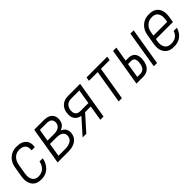

<svg xmlns="http://www.w3.org/2000/svg" viewBox="218 -1547 2564 2564"><g transform="rotate(-45 1500.0 -265.0)"><path d="M200 8Q171 8 144 2Q117 -4 95 -19Q73 -34 59 -57Q45 -80 38.5 -106Q32 -132 32.5 -160.5Q33 -189 38 -218L60 -348Q64 -373 72 -397.5Q80 -422 94 -444.5Q108 -467 128 -485.5Q148 -504 171.5 -516Q195 -528 220.5 -533Q246 -538 271 -538Q295 -538 319 -534.5Q343 -531 364 -521.5Q385 -512 402 -496.5Q419 -481 429 -460Q439 -439 441.5 -415Q444 -391 440 -366Q440 -365 439.5 -363.5Q439 -362 439 -360H378Q378 -361 378.5 -362Q379 -363 379 -364Q383 -388 377.5 -412Q372 -436 356.5 -452.5Q341 -469 318 -476Q295 -483 271 -483Q252 -483 233.5 -479Q215 -475 198 -465.5Q181 -456 167 -441.5Q153 -427 143.5 -410Q134 -393 128.5 -375Q123 -357 120 -339L98 -209Q95 -189 94 -169.5Q93 -150 96.5 -132Q100 -114 108 -97.5Q116 -81 130 -69Q144 -57 162 -52Q180 -47 200 -47Q226 -47 252.5 -56Q279 -65 299.5 -84.5Q320 -104 332 -129Q344 -154 348 -180H409Q405 -155 396 -131.5Q387 -108 373 -85.5Q359 -63 339.5 -44.5Q320 -26 297 -14Q274 -2 249 3Q224 8 200 8Z M510 0 598 -530H777Q799 -530 821 -527Q843 -524 862 -515.5Q881 -507 896.5 -493Q912 -479 921 -460Q930 -441 932 -419.5Q934 -398 930 -376Q927 -359 920.5 -342Q914 -325 901.5 -311.5Q889 -298 873.5 -288.5Q858 -279 841 -273Q861 -265 877.5 -252Q894 -239 904.5 -220.5Q915 -202 917.5 -180Q920 -158 916 -136Q912 -114 902.5 -93Q893 -72 876 -55.5Q859 -39 838.5 -28Q818 -17 796 -10.5Q774 -4 752 -2Q730 0 708 0ZM751 -302Q764 -302 776.5 -303.5Q789 -305 802 -309Q815 -313 826.5 -319.5Q838 -326 847.5 -336Q857 -346 862.5 -358Q868 -370 870 -383Q873 -403 868 -422Q863 -441 849.5 -453.5Q836 -466 816.5 -470.5Q797 -475 777 -475H650L621 -302ZM708 -55Q724 -55 739 -56.5Q754 -58 769.5 -62Q785 -66 799.5 -72.5Q814 -79 826.5 -90Q839 -101 846.5 -115.5Q854 -130 856 -145Q859 -161 856.5 -176.5Q854 -192 846 -204.5Q838 -217 825.5 -225.5Q813 -234 799 -238.5Q785 -243 769 -245Q753 -247 738 -247H612L581 -55Z M982 0 1175 -216Q1146 -220 1121 -234.5Q1096 -249 1081.5 -273Q1067 -297 1064 -327Q1061 -357 1066 -387Q1069 -407 1076 -426.5Q1083 -446 1095.5 -463.5Q1108 -481 1125 -494.5Q1142 -508 1161.5 -516Q1181 -524 1201.5 -527Q1222 -530 1242 -530H1465L1377 0H1316L1352 -215H1244L1052 0ZM1208 -270H1361L1395 -475H1242Q1222 -475 1201.5 -469.5Q1181 -464 1164.5 -450.5Q1148 -437 1138.5 -417.5Q1129 -398 1126 -378Q1123 -358 1125 -337Q1127 -316 1138 -300.5Q1149 -285 1168 -277.5Q1187 -270 1208 -270Z M1663 0 1742 -475H1577L1586 -530H1977L1968 -475H1803L1724 0Z M2327 0 2414 -530H2476L2388 0ZM1999 0 2087 -530H2149L2114 -319H2166Q2187 -319 2207 -314Q2227 -309 2243 -297Q2259 -285 2268.5 -268Q2278 -251 2282.5 -231Q2287 -211 2286.5 -190Q2286 -169 2282 -148Q2278 -120 2267.5 -92.5Q2257 -65 2236.5 -43.5Q2216 -22 2188 -11Q2160 0 2132 0ZM2070 -55H2132Q2150 -55 2167.5 -64Q2185 -73 2196.5 -88Q2208 -103 2214 -121Q2220 -139 2222 -156Q2224 -168 2225 -180.5Q2226 -193 2224.5 -205Q2223 -217 2219.5 -228Q2216 -239 2208.5 -247.5Q2201 -256 2189.5 -260Q2178 -264 2166 -264H2104Z M2704 8Q2675 8 2647.5 2Q2620 -4 2598 -19Q2576 -34 2561 -56.5Q2546 -79 2539 -105Q2532 -131 2532.5 -160Q2533 -189 2538 -218L2560 -348Q2564 -373 2572 -398Q2580 -423 2594.5 -445.5Q2609 -468 2629.5 -486.5Q2650 -505 2674 -517Q2698 -529 2723.5 -533.5Q2749 -538 2775 -538Q2803 -538 2830 -532Q2857 -526 2879 -511Q2901 -496 2915.5 -473Q2930 -450 2936.5 -424Q2943 -398 2942.5 -369.5Q2942 -341 2937 -312L2925 -237H2603L2598 -209Q2595 -189 2594 -169Q2593 -149 2597 -131Q2601 -113 2609.5 -96.5Q2618 -80 2632.5 -68.5Q2647 -57 2665.5 -52Q2684 -47 2704 -47Q2726 -47 2749 -52Q2772 -57 2792.5 -70Q2813 -83 2827 -103Q2841 -123 2847 -146H2908Q2900 -113 2881 -82.5Q2862 -52 2833.5 -30.5Q2805 -9 2771 -0.5Q2737 8 2704 8ZM2872 -293 2877 -321Q2880 -341 2881 -360.5Q2882 -380 2878.5 -398.5Q2875 -417 2866.5 -433.5Q2858 -450 2844 -461.5Q2830 -473 2811.5 -478Q2793 -483 2773 -483Q2755 -483 2736 -479Q2717 -475 2700 -465.5Q2683 -456 2668.5 -442Q2654 -428 2644 -411Q2634 -394 2628.5 -375.5Q2623 -357 2620 -339L2612 -293Z"/></g></svg>

Font: Iosevka Curly Light Oblique
Style: Regular
Weight: 300
Italic angle: -9°
Monospace: yes
Designer: Belleve Invis
Foundry: Belleve Invis
Version: Version 11.1.0; ttfautohint (v1.8.3)